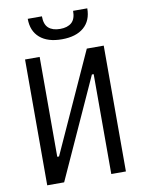

<svg xmlns="http://www.w3.org/2000/svg" viewBox="-98 -975 781 1042"><g transform="rotate(-10 293.0 -454.0)"><path d="M76.2 0V-693.4H156.7V-143.1H166.5L416.5 -693.4H509.8V0H429.2V-550.3H419.4L169.4 0ZM293 -766.6Q214.8 -766.6 171.9 -803.7Q128.9 -840.8 128.9 -908.2H207Q207 -863.3 229.5 -843.5Q252 -823.7 293 -823.7Q334 -823.7 356.4 -843.5Q378.9 -863.3 378.9 -908.2H457Q457 -840.8 414.1 -803.7Q371.1 -766.6 293 -766.6Z"/></g></svg>

Font: Cascadia Mono SemiLight
Style: Regular
Weight: 350
Monospace: yes
Designer: Aaron Bell
Foundry: Saja Typeworks
Version: Version 2404.023; ttfautohint (v1.8.4)